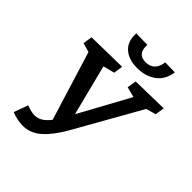

<svg xmlns="http://www.w3.org/2000/svg" viewBox="-252 -1067 1234 1234"><g transform="rotate(45 364.5 -450.0)"><path d="M729 -702 719 -639 652 -620 400 -174Q347 -81 291.5 -31.5Q236 18 166 18Q120 18 64 -3L99 -100Q145 -83 174 -83Q202 -83 227 -98.5Q252 -114 276 -145L131 -616L68 -634L78 -697L351 -702L342 -639L264 -619L352 -272L540 -616L469 -634L479 -697ZM263 -918 366 -916Q360 -829 436 -829Q515 -829 527 -918L616 -916Q605 -840 552.5 -802Q500 -764 424 -764Q347 -764 303 -803.5Q259 -843 263 -918Z"/></g></svg>

Font: Bitter Pro SemiBold
Style: Italic
Weight: 600
Italic angle: -9°
Designer: Sol Matas, and Bitter project Authors
Foundry: Sol Matas
Version: Version 1.010